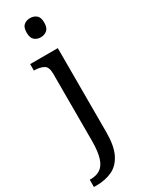

<svg xmlns="http://www.w3.org/2000/svg" viewBox="-268 -798 825 1077"><g transform="rotate(-30 144.0 -260.0)"><path d="M-12 240V193H-5Q31 193 56.5 176.5Q82 160 95 119.5Q108 79 108 9V-426Q108 -470 83.5 -482Q59 -494 26 -494H23V-536H202V8Q202 97 176.5 148Q151 199 106.5 219.5Q62 240 4 240ZM151 -636Q127 -636 110.5 -650Q94 -664 94 -698Q94 -733 110.5 -746.5Q127 -760 151 -760Q174 -760 191 -746.5Q208 -733 208 -698Q208 -664 191 -650Q174 -636 151 -636Z"/></g></svg>

Font: Noto Serif Vithkuqi
Style: Regular
Weight: 400
Version: Version 1.005